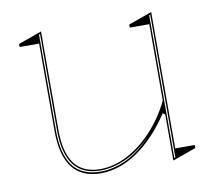

<svg xmlns="http://www.w3.org/2000/svg" viewBox="-64 -589 758 678"><g transform="rotate(-10 314.5 -250.0)"><path d="M246 15Q178 15 144 -29Q110 -73 110 -162V-474H40V-485L124 -515V-162Q124 -80 154.5 -40Q185 0 246 0Q295 0 344 -25.5Q393 -51 435 -96.5Q477 -142 505 -200V-474H435V-485L519 -515V-26H589V-15L505 15V-150L497 -156Q443 -74 378 -29.5Q313 15 246 15ZM514 -507 510 -505V7L514 5ZM119 -507 115 -505V-163Q115 -75 147.5 -33Q180 9 246 9Q292 9 339.5 -13.5Q387 -36 434 -87Q387 -39 339 -17Q291 5 246 5Q182 5 150.5 -37Q119 -79 119 -163Z"/></g></svg>

Font: Kalnia Glaze Thin
Style: Regular
Weight: 100
Designer: Frida Medrano
Foundry: Frida Medrano
Version: Version 1.110